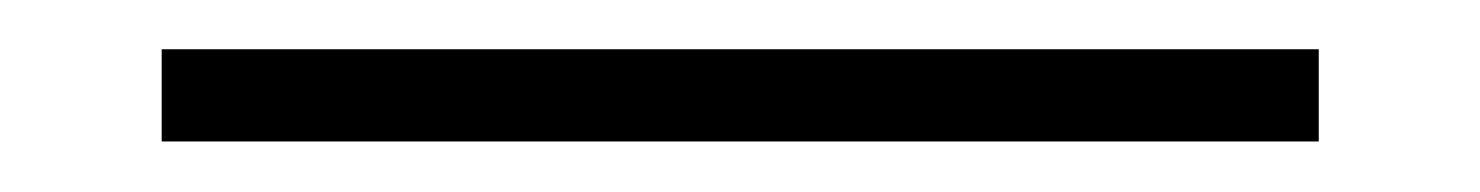

<svg xmlns="http://www.w3.org/2000/svg" viewBox="-20 -56 586 76"><path d="M502 -36.5H44V0H502Z"/></svg>

Font: Beautique Display Thin
Style: Bold
Weight: 500
Designer: Nhat-Quang Ngo
Version: Version 1.100;Glyphs 3.2.3 (3260)